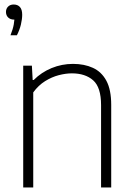

<svg xmlns="http://www.w3.org/2000/svg" viewBox="-20 -832 590 852"><path d="M83 0V-540.5H121.5L125 -477H129.5Q164 -511.5 209.2 -530Q254.5 -548.5 304 -548.5Q354 -548.5 392.2 -531Q430.5 -513.5 452 -473.8Q473.5 -434 473.5 -366.5V0H428.5V-365.5Q428.5 -444.5 393.5 -475.5Q358.5 -506.5 299 -506.5Q272 -506.5 241 -498.5Q210 -490.5 180.2 -472Q150.5 -453.5 127.5 -422V0ZM26.5 -675.5Q37.5 -703 41 -723.2Q44.5 -743.5 44.5 -762L49 -745H42.5Q26 -745 16.2 -754.5Q6.5 -764 6.5 -779Q6.5 -793.5 16 -802.8Q25.5 -812 40.5 -812Q58.5 -812 68.5 -800.8Q78.5 -789.5 78.5 -766.5Q78.5 -747.5 72.8 -723.2Q67 -699 55 -675.5Z"/></svg>

Font: Encode Sans Condensed Thin ExtraLight
Style: Regular
Weight: 250
Version: Version 3.002